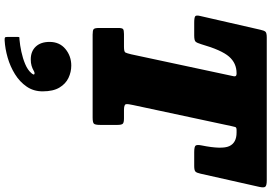

<svg xmlns="http://www.w3.org/2000/svg" viewBox="-191 -599 1169 827"><g transform="rotate(90 393.5 -185.5)"><path d="M100.5 -27.5V-110.5Q100.5 -127 105.2 -131Q110 -135 126.5 -135H181.5Q203 -135 206.2 -141.2Q209.5 -147.5 214 -166.5L308.5 -608Q311 -620 297.5 -620H295.5Q252 -620 223.8 -587.5Q195.5 -555 170.5 -468Q165 -449.5 159.5 -443.5Q154 -437.5 132.5 -437.5H78Q56 -437.5 50.2 -441.8Q44.5 -446 49 -464L108 -722Q111.5 -738.5 116.5 -744.2Q121.5 -750 141 -750H757.5Q778 -750 783.8 -744.2Q789.5 -738.5 785 -718L728 -464.5Q724.5 -448 719 -442.8Q713.5 -437.5 695 -437.5H635.5Q611 -437.5 606.8 -444Q602.5 -450.5 606.5 -470Q624 -557 609.5 -588.5Q595 -620 551 -620H540Q529 -620 527.2 -614.5Q525.5 -609 523.5 -599.5L432.5 -174.5Q427.5 -153 428.8 -144Q430 -135 454 -135H490Q508 -135 513 -129.8Q518 -124.5 518 -107V-32Q518 -10.5 512.5 -5.2Q507 0 486 0H129Q111 0 105.8 -4.2Q100.5 -8.5 100.5 -27.5ZM160.5 185.5Q160.5 142.5 191 117.2Q221.5 92 262.5 92Q290 92 315.5 104Q341 116 357.2 143Q373.5 170 373.5 215.5Q373.5 254.5 353 284.2Q332.5 314 299.5 334.5Q266.5 355 228.2 366Q190 377 154.5 379Q144 379.5 141.5 377.5Q139 375.5 139 365V322.5Q139 315.5 141.8 315.5Q144.5 315.5 151 315Q174.5 313 202.8 307Q231 301 256 290.5Q281 280 294.5 264.5Q304.5 253 299 250.8Q293.5 248.5 284.5 254Q275 259.5 263.2 263Q251.5 266.5 236 266.5Q201 266.5 180.8 245Q160.5 223.5 160.5 185.5Z"/></g></svg>

Font: Besley* Narrow Fatface
Style: Italic
Weight: 900
Width: 4
Italic angle: -13°
Designer: Owen Earl
Foundry: indestructible type*
Version: Version 3.000; ttfautohint (v1.8.3)